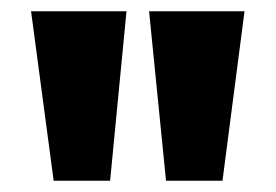

<svg xmlns="http://www.w3.org/2000/svg" viewBox="-20 -776 489 340"><path d="M35 -756 75 -456H175L204 -756ZM244 -756 274 -456H374L413 -756Z"/></svg>

Font: Galindo
Style: Regular
Weight: 400
Designer: Astigmatic (AOETI)
Foundry: Astigmatic (AOETI)
Version: Version 1.000